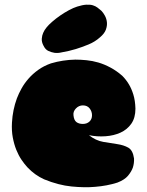

<svg xmlns="http://www.w3.org/2000/svg" viewBox="-20 -783 625 818"><path d="M359 -207Q388 -184 420 -178.5Q452 -173 479.5 -169Q507 -165 526.5 -154Q546 -143 551 -108Q552 -88 546 -69Q540 -52 525.5 -34.5Q511 -17 480 -5Q436 9 385 13Q341 17 285 11.5Q229 6 168 -19Q128 -37 97 -70Q84 -84 71.5 -102.5Q59 -121 49.5 -144.5Q40 -168 34.5 -197Q29 -226 31 -261Q34 -315 52 -364Q60 -385 72 -406.5Q84 -428 101.5 -448Q119 -468 142.5 -485Q166 -502 197 -513Q248 -528 301 -529Q323 -529 348.5 -526.5Q374 -524 399.5 -516.5Q425 -509 451 -495Q477 -481 501 -460Q517 -444 529 -424Q540 -406 548 -380.5Q556 -355 557 -320Q557 -281 539.5 -256Q522 -231 493.5 -218Q465 -205 429.5 -202.5Q394 -200 359 -207ZM333 -334Q316 -334 303.5 -321Q291 -308 293 -292Q295 -271 305.5 -263Q316 -255 333 -255Q350 -255 361 -265Q372 -275 372 -292Q372 -308 362 -321Q352 -334 333 -334ZM179 -667Q187 -677 202.5 -690.5Q218 -704 236 -716.5Q254 -729 273.5 -739.5Q293 -750 309 -755Q331 -762 347.5 -763Q364 -764 375.5 -760.5Q387 -757 395.5 -750.5Q404 -744 412 -737Q420 -729 427 -716Q434 -703 435.5 -688Q437 -673 431 -656.5Q425 -640 406 -624Q385 -605 357 -593.5Q329 -582 303 -574Q273 -565 243 -560Q227 -556 212 -558Q199 -560 186 -566Q173 -572 165 -589Q157 -604 158 -618Q159 -632 164 -643Q169 -655 179 -667Z"/></svg>

Font: Sniglet
Style: ExtraBold
Weight: 800
Version: Version 2.000; ttfautohint (v0.95) -l 8 -r 50 -G 200 -x 14 -